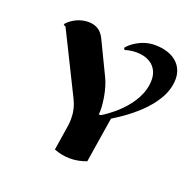

<svg xmlns="http://www.w3.org/2000/svg" viewBox="-82 -482 574 571"><g transform="rotate(20 204.5 -197.0)"><path d="M143.3 -4.9C158.9 1.2 176 4.9 193.6 4.9C211.2 4.9 228.5 1.7 245.8 -4.9L268.6 -148.2C294.9 -164.3 409.2 -234.1 409.2 -324C409.2 -369.4 374 -398.7 316.9 -398.7C274.4 -398.7 242.4 -372.1 233.2 -359.4L236.8 -353.8C248.8 -357.7 261 -359.4 272.2 -359.4C316.2 -359.4 343 -335.2 343 -297.4C343 -211.2 243.2 -151.1 236.8 -147.7H230C231 -154.1 231 -156.5 231 -162.4C231 -183.6 225.1 -226.8 210.7 -256.8L160.2 -361.6C149.2 -384.5 133.3 -395.5 106.4 -395.5C82.8 -394.8 59.6 -385 42.2 -366.2L41.5 -361.3C44.7 -361.3 47.6 -360.1 48.8 -357.4L143.1 -167C154.5 -143.8 157.5 -125.7 157.5 -105.5C157.5 -98.4 156.7 -90.6 155.5 -82.3Z"/></g></svg>

Font: RisaltypS01
Style: Medium
Weight: 500
Italic angle: -9°
Designer: gluk
Foundry: gluk
Version: Version 0.24